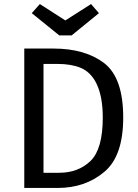

<svg xmlns="http://www.w3.org/2000/svg" viewBox="-20 -929 684 949"><path d="M303 -828 177 -909 137 -864 273 -754H334L469 -864L430 -909ZM100 -689V0H265C355 0 432 -26 495 -79C558 -131 589 -221 589 -348C589 -479 558 -568 495 -617C432 -665 348 -689 244 -689ZM265 -613C308 -613 346 -607 378 -594C442 -568 488 -493 488 -348C488 -245 468 -173 428 -134C388 -95 336 -75 272 -75H195V-613Z"/></svg>

Font: Fira Sans
Style: Regular
Weight: 400
Designer: Carrois Corporate & Edenspiekermann AG
Foundry: Carrois Corporate GbR & Edenspiekermann AG
Version: Version 4.203